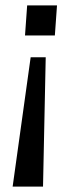

<svg xmlns="http://www.w3.org/2000/svg" viewBox="-20 -512 275 714"><path d="M94 -299H150L140 182H27ZM73 -380 81 -492H192L184 -380Z"/></svg>

Font: Muli Medium
Style: Italic
Weight: 500
Italic angle: -4.541°
Designer: Vernon Adams
Foundry: Vernon Adams
Version: Version 2.100; ttfautohint (v1.8.1.43-b0c9)